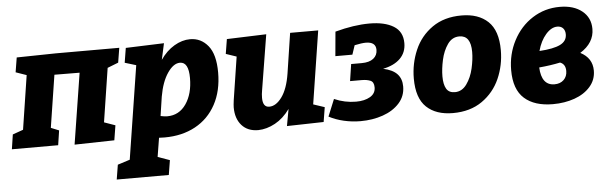

<svg xmlns="http://www.w3.org/2000/svg" viewBox="-61 -723 3574 1124"><g transform="rotate(-5 1726.0 -160.5)"><path d="M666 -537 652 -451 588 -426 539 -110 604 -87 590 0 356 5 422 -412 274 -413 226 -105 273 -86 260 0H-12L1 -86L63 -108L112 -425L49 -447L63 -533L293 -537Z M885 9Q863 9 852 8L834 119L904 144L890 230H584L598 144L670 121L756 -427L690 -447L704 -533L929 -541L908 -445Q943 -496 989.5 -523.5Q1036 -551 1083 -551Q1147 -551 1188.5 -500Q1230 -449 1230 -343Q1230 -235 1187 -155.5Q1144 -76 1066 -33.5Q988 9 885 9ZM889 -231 872 -118Q895 -113 911 -113Q981 -113 1022 -172.5Q1063 -232 1063 -325Q1063 -419 1012 -419Q974 -419 939 -368Q904 -317 889 -231Z M1835 -537 1768 -108 1834 -86 1820 0 1604 5 1622 -94Q1584 -41 1534.5 -14Q1485 13 1435 14Q1373 14 1338 -25.5Q1303 -65 1303 -131Q1303 -144 1307 -174L1346 -426L1284 -447L1298 -533L1530 -541L1477 -215Q1473 -194 1473 -172Q1473 -117 1511 -117Q1551 -117 1585.5 -164.5Q1620 -212 1634 -301L1670 -537Z M2302 -167Q2302 -110 2265 -69Q2228 -28 2167.5 -7Q2107 14 2036 14Q1987 14 1939 3Q1891 -8 1851 -29L1892 -129Q1954 -102 2020 -102Q2070 -102 2102.5 -121Q2135 -140 2135 -176Q2135 -208 2114 -216.5Q2093 -225 2064 -225H1995L2010 -324H2072Q2117 -324 2141 -343Q2165 -362 2165 -394Q2165 -441 2106 -441Q2083 -441 2040 -432L2022 -378H1922L1935 -521Q2046 -551 2137 -551Q2226 -551 2278.5 -519Q2331 -487 2331 -419Q2331 -364 2295 -328.5Q2259 -293 2194 -280Q2250 -268 2276 -240Q2302 -212 2302 -167Z M2890 -329Q2890 -240 2855.5 -162Q2821 -84 2751 -35Q2681 14 2579 14Q2480 14 2424 -39Q2368 -92 2368 -207Q2368 -295 2402 -374Q2436 -453 2506 -502Q2576 -551 2678 -551Q2777 -551 2833.5 -497.5Q2890 -444 2890 -329ZM2536 -205Q2536 -158 2551 -132.5Q2566 -107 2601 -107Q2643 -107 2670.5 -145.5Q2698 -184 2710 -236.5Q2722 -289 2722 -333Q2722 -430 2655 -430Q2612 -430 2585.5 -392Q2559 -354 2547.5 -301.5Q2536 -249 2536 -205Z M3422 -162Q3422 -108 3387 -68Q3352 -28 3294 -7.5Q3236 13 3167 13Q3059 13 2999.5 -40Q2940 -93 2940 -206Q2940 -300 2981.5 -379.5Q3023 -459 3095 -505Q3167 -551 3255 -551Q3337 -551 3386 -511.5Q3435 -472 3435 -406Q3435 -324 3352 -272Q3422 -236 3422 -162ZM3115 -304Q3198 -309 3237.5 -328.5Q3277 -348 3277 -388Q3277 -410 3265 -423.5Q3253 -437 3231 -437Q3196 -437 3163.5 -400Q3131 -363 3115 -304ZM3261 -174Q3261 -214 3229 -226Q3173 -214 3105 -208Q3110 -102 3186 -102Q3220 -102 3240.5 -122Q3261 -142 3261 -174Z"/></g></svg>

Font: Bitter Pro ExtraBold
Style: Italic
Weight: 800
Italic angle: -9°
Designer: Sol Matas, and Bitter project Authors
Foundry: Sol Matas
Version: Version 1.010